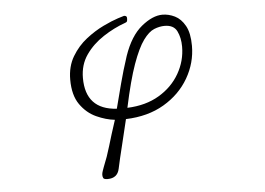

<svg xmlns="http://www.w3.org/2000/svg" viewBox="-49 -566 1098 796"><g transform="rotate(-5 500.0 -168.0)"><path d="M419 -76Q382 -80 342.5 -98Q303 -116 276 -154.5Q249 -193 249 -258Q249 -313 273.5 -354Q298 -395 334 -423Q370 -451 406.5 -468.5Q443 -486 468 -494Q493 -502 494 -502Q506 -502 506 -492Q506 -482 504.5 -478.5Q503 -475 497 -473Q449 -456 404 -426.5Q359 -397 330.5 -356Q302 -315 302 -260Q302 -129 431 -121Q444 -171 457.5 -223Q471 -275 491 -336Q519 -417 565.5 -455Q612 -493 653 -493Q679 -493 704.5 -480.5Q730 -468 747 -437.5Q764 -407 764 -354Q764 -283 727.5 -220Q691 -157 624 -117.5Q557 -78 465 -75Q453 -23 439 33Q425 89 417 127Q409 166 368 166Q353 166 350 160.5Q347 155 347 147Q347 144 348 139Q349 134 356 115Q373 74 385.5 31Q398 -12 419 -76ZM475 -121Q552 -124 607.5 -157Q663 -190 693 -242.5Q723 -295 723 -354Q723 -391 709.5 -418.5Q696 -446 658 -446Q637 -446 614.5 -437Q592 -428 569 -396.5Q546 -365 522.5 -299.5Q499 -234 475 -121Z"/></g></svg>

Font: Moon Stars Kai T Light
Style: Regular
Weight: 300
Designer: GuiWonder
Version: Version 1.101